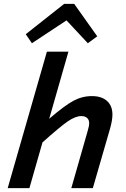

<svg xmlns="http://www.w3.org/2000/svg" viewBox="-20 -979 654 999"><path d="M224 -710H336L236 -361Q315 -429 361 -454Q407 -479 458 -479Q509 -479 537 -453.5Q565 -428 565 -383Q565 -368 562 -350.5Q559 -333 553 -311L463 0H351L436 -297Q440 -311 442 -320.5Q444 -330 444 -338Q444 -356 433 -365.5Q422 -375 403 -375Q372 -375 330.5 -346Q289 -317 201 -238L133 0H20ZM146 -754 114 -801 314 -959H366L486 -790L437 -754L326 -873Z"/></svg>

Font: Intel One Mono Medium
Style: Italic
Weight: 500
Italic angle: -16°
Monospace: yes
Designer: Fred Shallcrass
Foundry: Frere-Jones Type LLC
Version: Version 1.400;hotconv 1.1.0;makeotfexe 2.6.0;FJTRelease1.4